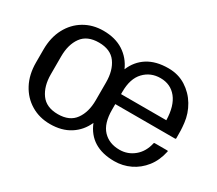

<svg xmlns="http://www.w3.org/2000/svg" viewBox="-106 -761 1130 999"><g transform="rotate(30 459.0 -262.0)"><path d="M45 -224V-301.5Q45 -374 73.8 -428.2Q102.5 -482.5 153 -512.5Q203.5 -542.5 267.5 -542.5Q338.5 -542.5 387.8 -510.8Q437 -479 461.5 -423.5Q485 -480.5 534.2 -511.5Q583.5 -542.5 657.5 -542.5Q717 -542.5 762.8 -513.5Q808.5 -484.5 836.5 -437.8Q864.5 -391 870.5 -337Q873.5 -310.5 874 -294.2Q874.5 -278 874.5 -246.5Q874.5 -242.5 869.5 -242.5H510.5V-209Q510.5 -126.5 547.8 -87Q585 -47.5 647.5 -47.5Q697 -47.5 735 -79Q773 -110.5 785 -166Q785.5 -169 790.5 -169H865.5Q870.5 -169 869.5 -164.5Q857 -106 825 -65.5Q793 -25 748.5 -3.8Q704 17.5 653.5 17.5Q508.5 17.5 461 -101Q436.5 -45.5 387.2 -14Q338 17.5 267.5 17.5Q203.5 17.5 153 -12.8Q102.5 -43 73.8 -97.2Q45 -151.5 45 -224ZM142.5 -209Q142.5 -138 175 -92.8Q207.5 -47.5 277.5 -47.5Q347.5 -47.5 380 -92.8Q412.5 -138 412.5 -209V-316.5Q412.5 -388 380 -432.8Q347.5 -477.5 277.5 -477.5Q207.5 -477.5 175 -432.8Q142.5 -388 142.5 -316.5ZM647.5 -477.5Q588.5 -477.5 549.5 -436.5Q510.5 -395.5 510.5 -316.5V-302.5H782.5Q780.5 -387.5 744.5 -432.5Q708.5 -477.5 647.5 -477.5Z"/></g></svg>

Font: MFEK Sans
Style: Regular
Weight: 400
Designer: Owen Earl
Foundry: indestructible type*
Version: Version 0.001; ttfautohint (v1.8.4.7-5d5b)